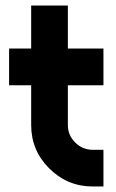

<svg xmlns="http://www.w3.org/2000/svg" viewBox="-20 -676 421 696"><path d="M93 -656V-500H13V-367H93V-223Q93 -131 158 -66Q224 0 316 0H355V-133H316Q279 -133 252 -160Q226 -186 226 -223V-367H355V-500H226V-656Z"/></svg>

Font: Unageo
Style: Bold
Weight: 700
Designer: Richard Sepsi
Foundry: Richard Sepsi
Version: Version 2.000